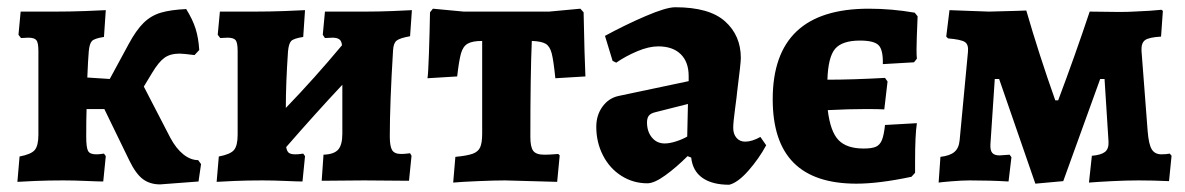

<svg xmlns="http://www.w3.org/2000/svg" viewBox="-20 -498 3270 530"><path d="M535 -45 528 3 422 11Q394 11 374.5 -3.5Q355 -18 337 -55L268 -197H219Q218 -172 218 -121Q218 -91 223 -81.5Q228 -72 245 -72Q254 -72 259.5 -73Q265 -74 267 -74L272 -67L265 3Q252 3 218 1.5Q184 0 154 0Q114 0 77.5 1.5Q41 3 28 4L34 -66Q66 -72 76 -84Q86 -96 86 -126V-357Q86 -380 80.5 -387Q75 -394 58 -394L38 -393L31 -402L37 -466H135Q174 -466 215 -467.5Q256 -469 272 -470L267 -396Q241 -392 234 -385Q227 -378 225 -356Q223 -333 221 -284L283 -280L335 -376Q356 -415 376.5 -435Q397 -455 424 -463Q451 -471 494 -473Q512 -444 520 -418.5Q528 -393 530 -360L517 -346Q485 -350 476 -350Q450 -350 434 -338.5Q418 -327 400 -297L377 -259L450 -118Q466 -88 486 -72Q506 -56 527 -56Z M1112 -75 1116 -68 1109 1 985 0 868 1 873 -71Q902 -72 913.5 -85Q925 -98 925 -129V-264Q850 -184 770 -92Q772 -80 777.5 -76Q783 -72 795 -72Q804 -72 809.5 -73Q815 -74 817 -74L822 -67L815 3Q802 3 768 1.5Q734 0 704 0Q664 0 627.5 1.5Q591 3 578 4L584 -66Q616 -72 626 -84Q636 -96 636 -126V-357Q636 -380 630.5 -387Q625 -394 608 -394L588 -393L581 -402L587 -466H685Q724 -466 765 -467.5Q806 -469 822 -470L817 -396Q791 -392 784 -385Q777 -378 775 -356Q769 -268 769 -200Q849 -283 924 -373Q923 -385 916.5 -389.5Q910 -394 898 -394L877 -393L871 -402L877 -466H990Q1025 -466 1063.5 -467.5Q1102 -469 1117 -470L1112 -398Q1084 -393 1075 -386Q1066 -379 1065 -359Q1056 -213 1056 -121Q1056 -94 1062.5 -83.5Q1069 -73 1087 -73Q1096 -73 1103 -74Q1110 -75 1112 -75Z M1237 -65Q1269 -68 1284.5 -73.5Q1300 -79 1305.5 -91.5Q1311 -104 1311 -129V-385Q1284 -385 1271 -377.5Q1258 -370 1252.5 -350.5Q1247 -331 1242 -287L1160 -282Q1162 -292 1164 -349.5Q1166 -407 1167 -464L1175 -474L1260 -466H1496L1582 -474L1591 -464Q1592 -406 1593.5 -357Q1595 -308 1596 -287L1513 -282Q1508 -331 1503 -350.5Q1498 -370 1486.5 -377Q1475 -384 1448 -385Q1444 -293 1444 -120Q1444 -92 1452 -81.5Q1460 -71 1482 -71Q1496 -71 1507.5 -72Q1519 -73 1521 -73L1525 -69L1518 4L1482 3Q1380 0 1374 0Q1346 0 1299 2Q1252 4 1231 6Z M1888 -63 1878 -67Q1847 -36 1816.5 -14Q1786 8 1767 8Q1728 8 1695.5 -12.5Q1663 -33 1644.5 -69Q1626 -105 1626 -148Q1626 -180 1643 -203.5Q1660 -227 1687 -233L1881 -274V-288Q1881 -327 1859 -348.5Q1837 -370 1797 -370Q1771 -370 1739 -356.5Q1707 -343 1681 -325L1671 -330L1650 -399Q1705 -429 1762 -453.5Q1819 -478 1844 -478Q1938 -478 1981.5 -439Q2025 -400 2025 -338Q2025 -324 2015 -246Q2014 -234 2009 -197Q2004 -160 2004 -145Q2004 -128 2013 -117.5Q2022 -107 2037 -107Q2056 -107 2079 -120L2095 -97Q2075 -60 2046 -27Q2017 6 1993 12Q1946 12 1919 -7Q1892 -26 1888 -63ZM1877 -121 1879 -211 1788 -188Q1776 -185 1771 -178.5Q1766 -172 1766 -160Q1766 -135 1779.5 -118.5Q1793 -102 1815 -102Q1828 -102 1845.5 -107.5Q1863 -113 1877 -121Z M2417 -321Q2418 -360 2405.5 -373Q2393 -386 2354 -386Q2305 -386 2285.5 -363.5Q2266 -341 2264 -278Q2333 -278 2423 -283L2430 -273L2421 -196Q2404 -197 2370 -197Q2324 -197 2265 -194Q2272 -135 2294.5 -111.5Q2317 -88 2364 -88Q2387 -88 2398 -93Q2409 -98 2414.5 -111.5Q2420 -125 2423 -153L2511 -158Q2506 -126 2506 -52V-21L2496 -10Q2406 9 2344 9Q2228 9 2170.5 -49Q2113 -107 2113 -224Q2113 -349 2179 -411.5Q2245 -474 2378 -474Q2442 -474 2505 -463L2513 -453Q2510 -383 2510 -362Q2510 -344 2511 -336L2503 -326Z M2738 -280H2726L2714 -100Q2713 -83 2719 -76Q2725 -69 2739 -69L2767 -71L2772 -64L2764 3Q2715 0 2657 0Q2636 0 2606 2.5Q2576 5 2571 6L2576 -65Q2602 -68 2614.5 -78.5Q2627 -89 2629 -111L2652 -355Q2654 -375 2643.5 -382Q2633 -389 2597 -392L2592 -397L2601 -470L2654 -468L2710 -466L2786 -468L2813 -469Q2848 -348 2893 -221H2901Q2948 -346 2988 -466L3068 -465Q3096 -465 3109 -466Q3160 -468 3186 -471L3190 -468L3185 -397Q3151 -395 3140.5 -387Q3130 -379 3131 -358L3148 -136Q3151 -99 3159.5 -85.5Q3168 -72 3186 -72Q3199 -72 3209 -74L3214 -68L3207 2Q3163 0 3123 0Q3090 0 3050 2Q3010 4 2986 6L2994 -68Q3019 -70 3030 -78.5Q3041 -87 3040 -107L3029 -280H3017L2915 2L2838 9Z"/></svg>

Font: Alegreya ExtraBold
Style: Regular
Weight: 800
Designer: Juan Pablo del Peral
Foundry: Huerta Tipografica
Version: Version 2.007; ttfautohint (v1.6)